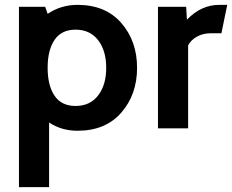

<svg xmlns="http://www.w3.org/2000/svg" viewBox="-20 -528 955 790"><path d="M299 10Q233 10 182 -24V242H58V-500H166L176 -471Q231 -508 299 -508Q414 -508 479 -433.5Q544 -359 544 -249Q544 -139 479 -64.5Q414 10 299 10ZM291 -406Q233 -406 204.5 -364Q176 -322 176 -249Q176 -176 204.5 -134Q233 -92 291 -92Q350 -92 383.5 -135Q417 -178 417 -249Q417 -320 383.5 -363Q350 -406 291 -406Z M915 -508 891 -391H845Q815 -391 790 -377Q765 -363 754 -341V0H630V-500H746L749 -447Q808 -508 882 -508Z"/></svg>

Font: Cabin
Style: Bold
Weight: 700
Designer: Pablo Impallari
Foundry: Pablo Impallari. www.impallari.com Igino Marini. www.ikern.com
Version: Version 1.005